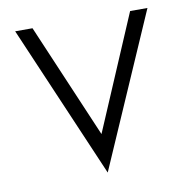

<svg xmlns="http://www.w3.org/2000/svg" viewBox="-69 -643 701 709"><g transform="rotate(-10 282.0 -288.5)"><path d="M33 -575 279 -2 529 -575H464L281 -146L98 -575Z"/></g></svg>

Font: Charger Sport
Style: Lit
Weight: 300
Designer: Jasper
Foundry: Cannot Into Space Fonts
Version: Version 1.1